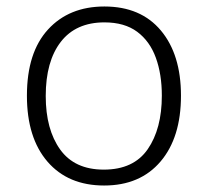

<svg xmlns="http://www.w3.org/2000/svg" viewBox="-20 -562 640 592"><path d="M301 10Q190 10 126.5 -63.5Q63 -137 63 -267Q63 -400 128 -471Q193 -542 302 -542Q414 -542 476 -468Q538 -394 538 -267Q538 -138 475 -64Q412 10 301 10ZM300 -39Q392 -39 435.5 -102Q479 -165 479 -267Q479 -333 460.5 -384Q442 -435 403 -464Q364 -493 302 -493Q214 -493 167.5 -433Q121 -373 121 -266Q121 -163 165.5 -101Q210 -39 300 -39Z"/></svg>

Font: Noto Sans Mono Light
Style: Regular
Weight: 300
Designer: Monotype Design Team
Foundry: Monotype Imaging Inc.
Version: Version 2.014; ttfautohint (v1.8.4.7-5d5b)